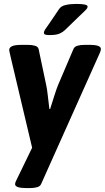

<svg xmlns="http://www.w3.org/2000/svg" viewBox="-20 -754 535 980"><path d="M437 -525Q468 -525 481.5 -519.5Q495 -514 495 -504Q495 -497 490 -485L190 185Q185 197 169.5 201.5Q154 206 132 206H115Q57 206 57 186Q57 178 63 167L144 0Q109 -147 87 -240.5Q65 -334 52.5 -386.5Q40 -439 34.5 -462.5Q29 -486 28 -492Q27 -498 27 -499Q27 -511 41 -518Q55 -525 91 -525H123Q143 -525 158.5 -520.5Q174 -516 177 -504L216 -319Q220 -302 224 -266Q228 -230 232 -198H236Q246 -230 257.5 -266Q269 -302 276 -319L355 -504Q360 -516 375 -520.5Q390 -525 413 -525ZM369 -734Q427 -734 427 -721Q427 -716 424.5 -711.5Q422 -707 411 -696.5Q400 -686 376.5 -663.5Q353 -641 311 -600Q302 -591 285 -583Q268 -575 233 -575Q217 -575 210.5 -577.5Q204 -580 204 -588Q204 -594 211 -604.5Q218 -615 235 -639Q252 -663 281 -707Q291 -723 315 -728.5Q339 -734 369 -734Z"/></svg>

Font: Asap VF Beta
Style: Italic
Weight: 400
Italic angle: -6°
Designer: Pablo Cosgaya
Foundry: Pablo Cosgaya
Version: Version 1.007